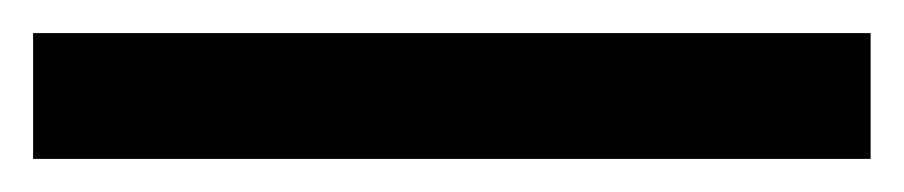

<svg xmlns="http://www.w3.org/2000/svg" viewBox="-23 -856 546 116"><path d="M503 -760H-3V-836H503Z"/></svg>

Font: Noto Sans Meetei Mayek Medium
Style: Regular
Weight: 500
Designer: Monotype Design Team and Neelakash Kshetrimayum
Foundry: Monotype Imaging Inc.
Version: Version 2.002; ttfautohint (v1.8.4.7-5d5b)